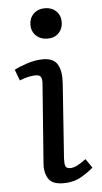

<svg xmlns="http://www.w3.org/2000/svg" viewBox="-54 -788 445 837"><g transform="rotate(-5 168.0 -369.5)"><path d="M106 -686Q106 -715 125 -734Q144 -753 175 -753Q205 -753 224 -734.5Q243 -716 243 -687Q243 -658 224.5 -639Q206 -620 176 -620Q145 -620 125.5 -638.5Q106 -657 106 -686ZM136 -424Q138 -447 132 -456Q126 -465 109 -465Q96 -465 79 -461.5Q62 -458 39 -449L21 -497Q41 -508 77 -520Q113 -532 147 -532Q194 -532 211 -502Q228 -472 224 -419L201 -92Q200 -70 204 -59.5Q208 -49 226 -49Q250 -49 294 -82L321 -43Q304 -27 270 -6.5Q236 14 189 14Q140 14 123.5 -13.5Q107 -41 110 -77Z"/></g></svg>

Font: Literata 7pt
Style: Italic
Weight: 400
Italic angle: -2°
Designer: Latin by Veronika Burian and Jose Scaglione. Greek by Irene Vlachou. Cyrillic by Vera Evstafieva
Foundry: TypeTogether
Version: Version 3.002